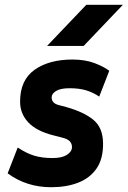

<svg xmlns="http://www.w3.org/2000/svg" viewBox="-20 -771 534 803"><path d="M194 12Q91 12 12 -46L54 -154Q92 -129 124.5 -119.5Q157 -110 200 -110Q239 -110 260 -123.5Q281 -137 281 -156Q281 -170 272 -180Q263 -190 238 -196L203 -205Q132 -223 98 -259.5Q64 -296 64 -346Q64 -436 124.5 -479Q185 -522 283 -522Q336 -522 375.5 -507Q415 -492 437 -475L395 -367Q370 -384 341 -393Q312 -402 271 -402Q233 -402 214.5 -390.5Q196 -379 196 -364Q196 -340 224 -332L258 -323Q332 -302 371 -269.5Q410 -237 411 -173Q412 -107 384 -66.5Q356 -26 307 -7Q258 12 194 12ZM177 -579 341 -751H494L330 -579Z"/></svg>

Font: Finlandica
Style: Bold Italic
Weight: 700
Italic angle: -8°
Designer: Niklas Ekholm, Juho Hiilivirta, Jaakko Suomalainen
Foundry: Helsinki Type Studio
Version: Version 1.064; ttfautohint (v1.8.4.7-5d5b)